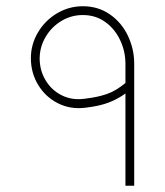

<svg xmlns="http://www.w3.org/2000/svg" viewBox="-20 -593 528 613"><path d="M380.5 -328.1Q349.7 -302.4 320.3 -292.5Q290.9 -282.6 255.5 -278.5Q254.6 -278 252.8 -278Q249.5 -277.6 248.2 -277.6Q210 -272.5 177.4 -288.6Q144.8 -304.7 125.7 -336.4Q106.6 -368.1 106.6 -407.2Q107.1 -443.9 125.9 -475.6Q144.8 -507.4 176.2 -526.2Q207.7 -545 244.5 -545Q285.4 -545 316.2 -522.7Q347 -500.5 363.7 -464.6Q380.5 -428.8 380.5 -389.7ZM380.5 0H408.5V-389.7Q408.5 -436.1 388.6 -478.4Q368.6 -520.7 331.1 -546.9Q293.7 -573.1 244.5 -573.1Q200.4 -573.1 162.2 -550.6Q124.1 -528 101.3 -489.7Q78.6 -451.3 78.6 -407.2Q78.6 -360.3 102 -321.7Q125.5 -283.1 165.4 -263.1Q205.4 -243.1 252.3 -249.1Q253.2 -249.5 256 -249.5Q277.6 -252.3 290 -255.1Q340.1 -265.2 380.5 -294.6Z"/></svg>

Font: Arad-FD-VF Thin
Style: Regular
Weight: 100
Designer: Mohammad Darvishi
Version: Version 1.010;September 21, 2024;FontCreator 15.0.0.2992 64-